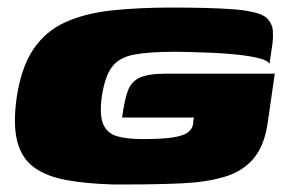

<svg xmlns="http://www.w3.org/2000/svg" viewBox="-20 -485 757 508"><path d="M278 3Q208 1 156 -8.5Q104 -18 71 -41.5Q38 -65 26 -109.5Q14 -154 24 -226Q36 -307 68.5 -355Q101 -403 153.5 -426.5Q206 -450 276.5 -457.5Q347 -465 434 -465Q479 -465 521.5 -464Q564 -463 596.5 -460.5Q629 -458 644 -454Q677 -448 689 -434Q701 -420 702 -403Q703 -386 701 -370L693 -316Q689 -325 665 -331Q641 -337 607 -340.5Q573 -344 538.5 -345.5Q504 -347 477.5 -347.5Q451 -348 443 -348Q374 -348 334.5 -340.5Q295 -333 276 -307.5Q257 -282 249 -227Q243 -179 253.5 -155.5Q264 -132 290 -124.5Q316 -117 356 -117Q410 -117 438 -121.5Q466 -126 477.5 -135Q489 -144 491 -157Q491 -162 491.5 -166Q492 -170 493 -174H303Q309 -219 318 -244Q327 -269 349.5 -279.5Q372 -290 419 -290H707L688 -158Q679 -98 650 -64.5Q621 -31 573.5 -17Q526 -3 463 0Q400 3 323 3Q312 3 300.5 3Q289 3 278 3Z"/></svg>

Font: Genos Black
Style: Italic
Weight: 900
Italic angle: -8°
Version: Version 1.010